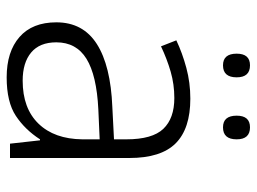

<svg xmlns="http://www.w3.org/2000/svg" viewBox="-117 -643 770 576"><g transform="rotate(90 268.0 -355.0)"><path d="M276 -541Q366 -541 410 -497Q454 -453 454 -358V0H411L401 -90H398Q369 -45 327.5 -17.5Q286 10 212 10Q135 10 91 -28.5Q47 -67 47 -139Q47 -219 112 -260.5Q177 -302 301 -307L398 -312V-349Q398 -427 366.5 -460Q335 -493 274 -493Q233 -493 195 -482Q157 -471 119 -453L101 -499Q139 -517 183.5 -529Q228 -541 276 -541ZM308 -265Q206 -260 156.5 -229.5Q107 -199 107 -139Q107 -89 137.5 -63.5Q168 -38 222 -38Q305 -38 351 -85.5Q397 -133 398 -217V-269ZM141 -680Q141 -720 176 -720Q212 -720 212 -680Q212 -639 176 -639Q141 -639 141 -680ZM327 -680Q327 -720 362 -720Q398 -720 398 -680Q398 -639 362 -639Q327 -639 327 -680Z"/></g></svg>

Font: Noto Sans Cherokee Light
Style: Regular
Weight: 300
Designer: Monotype Design Team
Foundry: Monotype Imaging Inc.
Version: Version 2.001; ttfautohint (v1.8.4.7-5d5b)